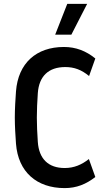

<svg xmlns="http://www.w3.org/2000/svg" viewBox="-20 -953 545 985"><path d="M312 12C372 12 422 -8 469 -45L436 -137C399 -108 360 -91 312 -91C228 -91 180 -138 174 -225C171 -273 169 -308 169 -350C169 -392 171 -428 174 -475C180 -562 229 -609 315 -609C361 -609 398 -595 437 -563L469 -653C421 -692 369 -712 308 -712C166 -712 73 -629 62 -484C59 -445 56 -392 56 -350C56 -308 59 -255 62 -216C73 -71 168 12 312 12ZM263 -775H346L427 -933H325Z"/></svg>

Font: Finlandica Medium
Style: Regular
Weight: 500
Designer: Niklas Ekholm, Juho Hiilivirta, Jaakko Suomalainen
Foundry: Helsinki Type Studio
Version: Version 2.000;Glyphs 3.2 (3202)